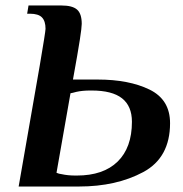

<svg xmlns="http://www.w3.org/2000/svg" viewBox="-20 -680 668 700"><path d="M146 -575Q146 -603 133 -616.5Q120 -630 89 -630H79L84 -660H204Q244 -660 261 -645Q278 -630 278 -593Q278 -580 271 -534.5Q264 -489 246 -390H336Q450 -390 525 -353.5Q600 -317 600 -231Q600 -105 502 -52.5Q404 0 268 0H48Q104 -318 125 -441.5Q146 -565 146 -575ZM260 -40Q357 -40 409 -91Q461 -142 461 -236Q461 -293 425 -321.5Q389 -350 314 -350H309Q280 -350 258 -345Q244 -341 237 -340L186 -50Q195 -46 205 -45Q227 -40 255 -40Z"/></svg>

Font: Philosopher
Style: Bold Italic
Weight: 700
Italic angle: -10°
Designer: Jovanny Lemonad
Foundry: Jovanny Lemonad
Version: Version 2.000